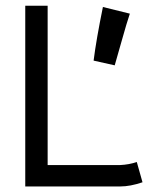

<svg xmlns="http://www.w3.org/2000/svg" viewBox="-20 -654 558 675"><path d="M436.5 -606Q425.8 -574.7 408 -511Q390.1 -447.3 383.3 -424.3L309.1 -440.9Q318.4 -515.1 341.8 -629.4ZM68.8 1.5V-633.8H147.5V-73.7H401.9Q434.1 -75.2 460.9 -84.5L481 -13.2Q438 1.5 402.8 1.5Z"/></svg>

Font: Fantasque Sans Mono
Style: Regular
Weight: 400
Monospace: yes
Designer: Jany Belluz
Version: Version 1.8.0 ; ttfautohint (v1.8.2)